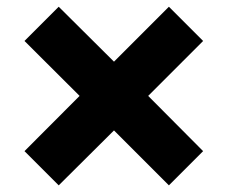

<svg xmlns="http://www.w3.org/2000/svg" viewBox="-20 -625 675 570"><path d="M154.3 -74.7 52.7 -176.3 216.3 -340.3 52.7 -503.4 154.3 -605 318.4 -441.9 481.4 -605 583 -503.4 419.9 -340.3 583 -176.3 481.4 -74.7 318.4 -237.8Z"/></svg>

Font: Schibsted Grotesk ExtraBold
Style: Regular
Weight: 800
Designer: Bakken & Baeck AS, Henrik Kongsvoll
Foundry: Schibsted ASA
Version: Version 1.100; ttfautohint (v1.8.4.7-5d5b);gftools[0.9.25]